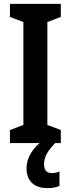

<svg xmlns="http://www.w3.org/2000/svg" viewBox="-20 -734 362 985"><path d="M292 0H31V-67L100 -93V-621L31 -647V-714H292V-647L223 -621V-93L292 -67ZM206 109Q206 154 246 154Q259 154 268.5 151.5Q278 149 285 146V220Q274 225 259 228Q244 231 224 231Q171 231 143.5 204Q116 177 116 129Q116 91 138 53Q160 15 203 -15L263 0Q231 33 218.5 58Q206 83 206 109Z"/></svg>

Font: Avrile Sans Condensed SemiBold
Style: Regular
Weight: 600
Width: 3
Designer: Monotype Design Team
Foundry: Monotype Imaging Inc.
Version: Version 2.001;September 10, 2019;FontCreator 11.5.0.2425 64-